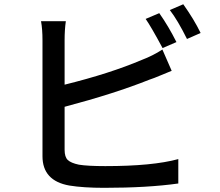

<svg xmlns="http://www.w3.org/2000/svg" viewBox="-20 -857 1040 907"><path d="M813.5 -658.2 748 -629.9Q692.4 -733.4 668 -767.6L732.4 -794.9Q776.4 -732.4 813.5 -658.2ZM285.2 -352.5V-149.4Q285.2 -115.2 300.3 -101.1Q315.4 -86.9 352.5 -79.1Q394.5 -72.3 477.5 -72.3Q701.2 -72.3 822.3 -105.5V9.8Q676.8 30.3 471.7 30.3Q374 30.3 307.6 19.5Q180.7 -2.9 180.7 -119.1V-667Q180.7 -719.7 173.8 -756.8H291Q285.2 -716.8 285.2 -667V-457Q499 -509.8 650.4 -574.2Q702.1 -593.8 747.1 -623L791 -522.5Q780.3 -518.6 742.2 -502.4Q704.1 -486.3 685.5 -480.5Q521.5 -415 285.2 -352.5ZM782.2 -809.6 845.7 -836.9Q896.5 -765.6 927.7 -701.2L863.3 -672.9Q819.3 -761.7 782.2 -809.6Z"/></svg>

Font: Gen Shin Gothic Monospace Medium
Style: Regular
Weight: 500
Designer: [Source Han Sans]
Ryoko NISHIZUKA  (kana & ideographs); Paul D. Hunt (Latin, Greek & Cyrillic); Wenlong ZHANG  (bopomofo
Version: Version 1.002.20150607